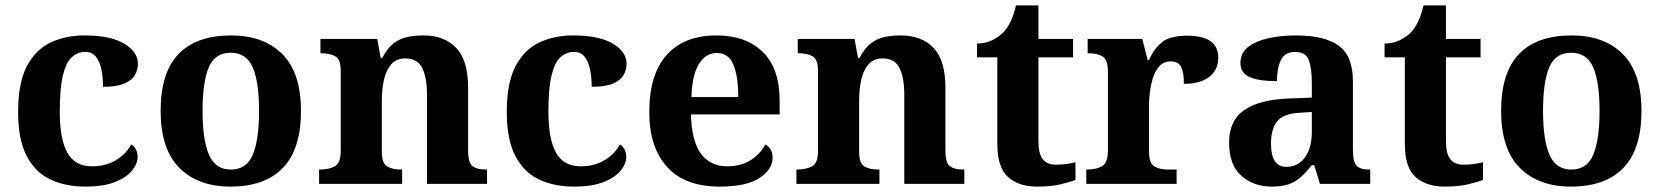

<svg xmlns="http://www.w3.org/2000/svg" viewBox="-20 -680 6137 710"><path d="M295 10Q222 10 166 -16.5Q110 -43 78.5 -103.5Q47 -164 47 -266Q47 -374 79.5 -435.5Q112 -497 167.5 -523Q223 -549 292 -549Q389 -549 439.5 -518.5Q490 -488 490 -444Q490 -423 479.5 -403.5Q469 -384 441 -371.5Q413 -359 361 -359Q361 -394 355 -423Q349 -452 335 -470Q321 -488 296 -488Q267 -488 245.5 -468.5Q224 -449 212.5 -401Q201 -353 201 -267Q201 -166 229 -115.5Q257 -65 320 -65Q372 -65 410 -88.5Q448 -112 465 -146Q477 -139 483 -126.5Q489 -114 489 -100Q489 -75 468.5 -49.5Q448 -24 405.5 -7Q363 10 295 10Z M832 10Q712 10 643 -59.5Q574 -129 574 -270Q574 -411 640 -480Q706 -549 835 -549Q955 -549 1024 -480Q1093 -411 1093 -270Q1093 -129 1026.5 -59.5Q960 10 832 10ZM834 -53Q892 -53 915 -108.5Q938 -164 938 -270Q938 -377 914.5 -431Q891 -485 833 -485Q775 -485 752 -431Q729 -377 729 -270Q729 -164 752.5 -108.5Q776 -53 834 -53Z M1160 0V-53H1162Q1196 -53 1218 -65Q1240 -77 1240 -122V-418Q1240 -460 1220.5 -471.5Q1201 -483 1168 -483H1165V-536H1375L1388 -465H1393Q1413 -503 1436.5 -520.5Q1460 -538 1487.5 -543.5Q1515 -549 1546 -549Q1623 -549 1667 -503Q1711 -457 1711 -356V-124Q1711 -78 1727.5 -65.5Q1744 -53 1778 -53H1781V0H1559V-329Q1559 -394 1541 -429Q1523 -464 1479 -464Q1446 -464 1427 -442.5Q1408 -421 1400 -385.5Q1392 -350 1392 -309V-118Q1392 -76 1411.5 -64.5Q1431 -53 1464 -53H1467V0Z M2102 10Q2029 10 1973 -16.5Q1917 -43 1885.5 -103.5Q1854 -164 1854 -266Q1854 -374 1886.5 -435.5Q1919 -497 1974.5 -523Q2030 -549 2099 -549Q2196 -549 2246.5 -518.5Q2297 -488 2297 -444Q2297 -423 2286.5 -403.5Q2276 -384 2248 -371.5Q2220 -359 2168 -359Q2168 -394 2162 -423Q2156 -452 2142 -470Q2128 -488 2103 -488Q2074 -488 2052.5 -468.5Q2031 -449 2019.5 -401Q2008 -353 2008 -267Q2008 -166 2036 -115.5Q2064 -65 2127 -65Q2179 -65 2217 -88.5Q2255 -112 2272 -146Q2284 -139 2290 -126.5Q2296 -114 2296 -100Q2296 -75 2275.5 -49.5Q2255 -24 2212.5 -7Q2170 10 2102 10Z M2640 10Q2513 10 2447 -62.5Q2381 -135 2381 -265Q2381 -406 2446 -477.5Q2511 -549 2629 -549Q2738 -549 2800.5 -488Q2863 -427 2863 -308V-257H2535Q2538 -157 2572.5 -111Q2607 -65 2669 -65Q2721 -65 2757 -88.5Q2793 -112 2810 -146Q2837 -131 2837 -97Q2837 -54 2789 -22Q2741 10 2640 10ZM2710 -321Q2710 -398 2692 -441Q2674 -484 2631 -484Q2589 -484 2564 -442.5Q2539 -401 2537 -321Z M2925 0V-53H2927Q2961 -53 2983 -65Q3005 -77 3005 -122V-418Q3005 -460 2985.5 -471.5Q2966 -483 2933 -483H2930V-536H3140L3153 -465H3158Q3178 -503 3201.5 -520.5Q3225 -538 3252.5 -543.5Q3280 -549 3311 -549Q3388 -549 3432 -503Q3476 -457 3476 -356V-124Q3476 -78 3492.5 -65.5Q3509 -53 3543 -53H3546V0H3324V-329Q3324 -394 3306 -429Q3288 -464 3244 -464Q3211 -464 3192 -442.5Q3173 -421 3165 -385.5Q3157 -350 3157 -309V-118Q3157 -76 3176.5 -64.5Q3196 -53 3229 -53H3232V0Z M3815 10Q3748 10 3708 -25Q3668 -60 3668 -148V-468H3593V-519Q3625 -519 3650.5 -532Q3676 -545 3691 -561Q3722 -594 3737 -660H3820V-536H3948V-468H3820V-158Q3820 -113 3835.5 -92Q3851 -71 3886 -71Q3906 -71 3923.5 -73.5Q3941 -76 3957 -80V-15Q3941 -8 3904.5 1Q3868 10 3815 10Z M3997 0V-53H4000Q4034 -53 4055.5 -65.5Q4077 -78 4077 -125V-415Q4077 -459 4057.5 -471Q4038 -483 4005 -483H4002V-536H4204L4224 -458H4229Q4249 -503 4279 -525.5Q4309 -548 4370 -548Q4485 -548 4485 -467Q4485 -421 4451.5 -395.5Q4418 -370 4358 -370Q4358 -411 4348 -432Q4338 -453 4309 -453Q4283 -453 4267 -435Q4251 -417 4243 -390.5Q4235 -364 4232 -337Q4229 -310 4229 -293V-120Q4229 -76 4249 -64.5Q4269 -53 4299 -53H4331V0Z M4682 10Q4616 10 4570.5 -30Q4525 -70 4525 -153Q4525 -234 4581 -273Q4637 -312 4749 -316L4831 -319V-374Q4831 -424 4820.5 -456Q4810 -488 4769 -488Q4731 -488 4716.5 -457.5Q4702 -427 4702 -380Q4635 -380 4601 -395Q4567 -410 4567 -447Q4567 -484 4595 -506Q4623 -528 4670 -538.5Q4717 -549 4773 -549Q4878 -549 4930.5 -511Q4983 -473 4983 -379V-124Q4983 -83 4996 -68Q5009 -53 5043 -53H5047V0H4861L4840 -69H4831Q4809 -42 4789.5 -24.5Q4770 -7 4745 1.5Q4720 10 4682 10ZM4737 -63Q4780 -63 4805.5 -98Q4831 -133 4831 -191V-266L4786 -263Q4726 -260 4703 -231.5Q4680 -203 4680 -149Q4680 -63 4737 -63Z M5322 10Q5255 10 5215 -25Q5175 -60 5175 -148V-468H5100V-519Q5132 -519 5157.5 -532Q5183 -545 5198 -561Q5229 -594 5244 -660H5327V-536H5455V-468H5327V-158Q5327 -113 5342.5 -92Q5358 -71 5393 -71Q5413 -71 5430.5 -73.5Q5448 -76 5464 -80V-15Q5448 -8 5411.5 1Q5375 10 5322 10Z M5789 10Q5669 10 5600 -59.5Q5531 -129 5531 -270Q5531 -411 5597 -480Q5663 -549 5792 -549Q5912 -549 5981 -480Q6050 -411 6050 -270Q6050 -129 5983.5 -59.5Q5917 10 5789 10ZM5791 -53Q5849 -53 5872 -108.5Q5895 -164 5895 -270Q5895 -377 5871.5 -431Q5848 -485 5790 -485Q5732 -485 5709 -431Q5686 -377 5686 -270Q5686 -164 5709.5 -108.5Q5733 -53 5791 -53Z"/></svg>

Font: Noto Serif Thai
Style: Bold
Weight: 700
Designer: Monotype Design Team
Foundry: Monotype Imaging Inc.
Version: Version 2.002; ttfautohint (v1.8.4.7-5d5b)